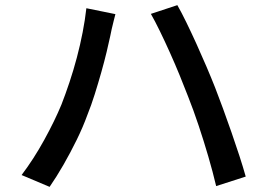

<svg xmlns="http://www.w3.org/2000/svg" viewBox="-20 -729 1040 747"><path d="M219 -322Q235 -363 250.5 -409.5Q266 -456 279 -505Q292 -554 301.5 -603Q311 -652 316 -697L429 -674Q426 -662 422 -646.5Q418 -631 414.5 -615.5Q411 -600 409 -589Q404 -565 395 -527.5Q386 -490 374 -447.5Q362 -405 348.5 -362Q335 -319 320 -282Q303 -235 278.5 -185Q254 -135 227 -88Q200 -41 173 -2L64 -48Q111 -110 152 -184.5Q193 -259 219 -322ZM712 -353Q697 -392 679 -436Q661 -480 641 -524.5Q621 -569 602 -608Q583 -647 567 -675L670 -709Q686 -681 705 -642Q724 -603 744 -559Q764 -515 783 -470.5Q802 -426 817 -388Q831 -352 847.5 -307Q864 -262 880.5 -214.5Q897 -167 911.5 -122.5Q926 -78 936 -42L821 -5Q808 -60 790.5 -120Q773 -180 753 -240Q733 -300 712 -353Z"/></svg>

Font: Noto Sans SC Thin Medium
Style: Regular
Weight: 500
Version: Version 2.004-H2;hotconv 1.0.118;makeotfexe 2.5.65603